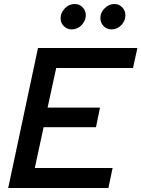

<svg xmlns="http://www.w3.org/2000/svg" viewBox="-20 -940 707 960"><path d="M21 0ZM21 0 170 -700H667L645 -600H261L218 -402H480L460 -304H198L154 -100H543L522 0ZM339 -793Q316 -793 299.5 -809Q283 -825 283 -849Q283 -874 301 -894L304 -898Q325 -920 354 -920Q377 -920 393 -903.5Q409 -887 409 -864Q409 -850 403 -837Q397 -824 387.5 -814Q378 -804 365 -798.5Q352 -793 339 -793ZM538 -793Q514 -793 498 -809.5Q482 -826 482 -849Q482 -876 499 -894L503 -898Q524 -920 552 -920Q575 -920 591 -903.5Q607 -887 607 -864Q607 -836 586.5 -814.5Q566 -793 538 -793Z"/></svg>

Font: Rosa Sans Medium
Style: Italic
Weight: 500
Italic angle: -12°
Designer: Pentagram / MCKL
Foundry: Pentagram / MCKL
Version: Version 1.005;September 16, 2019;FontCreator 11.5.0.2425 64-